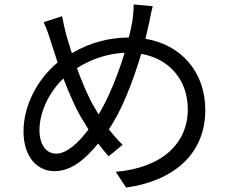

<svg xmlns="http://www.w3.org/2000/svg" viewBox="-20 -802 1040 866"><path d="M542 -564C511 -461 468 -357 425 -286L405 -319C381 -359 352 -426 327 -495C393 -536 464 -560 542 -564ZM260 -729 177 -702C189 -676 201 -643 210 -612L240 -520C149 -446 86 -325 86 -210C86 -93 149 -30 225 -30C300 -30 361 -80 423 -155C438 -134 454 -115 470 -97L533 -149C512 -169 491 -193 471 -219C528 -301 579 -432 617 -559C746 -537 827 -439 827 -309C827 -155 711 -45 502 -27L549 44C763 14 906 -107 906 -306C906 -478 796 -601 636 -627L652 -696C656 -715 662 -749 669 -774L583 -782C583 -759 580 -726 577 -706C573 -682 567 -658 561 -633C474 -632 389 -612 304 -562L280 -640C273 -668 265 -701 260 -729ZM379 -218C335 -159 282 -109 233 -109C188 -109 158 -150 158 -216C158 -294 200 -386 266 -448C295 -372 327 -301 356 -256Z"/></svg>

Font: Noto Sans HK
Style: Regular
Weight: 400
Designer: Ryoko NISHIZUKA 西塚涼子 (kana, bopomofo & ideographs); Paul D. Hunt (Latin, Greek & Cyrillic); Sandoll Communications 산돌커뮤니
Foundry: Adobe
Version: Version 2.004;hotconv 1.0.118;makeotfexe 2.5.65603